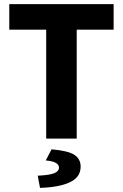

<svg xmlns="http://www.w3.org/2000/svg" viewBox="-20 -672 596 931"><path d="M204 0V-528H25V-652H531V-528H352V0ZM174 239 163 180Q222 177 244 167.5Q266 158 266 141Q266 127 251 118Q236 109 202 106L230 52Q311 59 341 79Q371 99 371 136Q371 187 319.5 211.5Q268 236 174 239Z"/></svg>

Font: Source Sans 3 ExtraLight
Style: Bold
Weight: 700
Version: Version 3.052;hotconv 1.1.0;makeotfexe 2.6.0